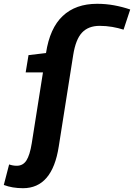

<svg xmlns="http://www.w3.org/2000/svg" viewBox="-100 -770 705 1010"><path d="M21 220Q-35 220 -80 203L-52 95Q-32 102 -12 102Q21 102 39 74Q57 46 67 -16L126 -389H35L50 -480L142 -491Q162 -622 230 -686Q298 -750 411 -750Q457 -750 500.5 -742Q544 -734 585 -720L550 -614Q522 -623 490 -628.5Q458 -634 424 -634Q365 -634 331.5 -598.5Q298 -563 285 -480L209 1Q175 220 21 220Z"/></svg>

Font: Georama Extended SemiBold
Style: Italic
Weight: 600
Width: 7
Italic angle: -9°
Designer: Jean-Baptiste Levee
Foundry: Production Type
Version: Version 1.000